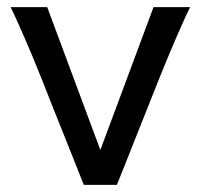

<svg xmlns="http://www.w3.org/2000/svg" viewBox="-20 -518 562 538"><path d="M512.7 -498Q502.4 -477.1 491.5 -452.6Q480.5 -428.2 470.5 -404.8Q460.4 -381.3 451.7 -360.4Q442.9 -339.4 437 -324.7Q432.1 -313 424.1 -292.7Q416 -272.5 406 -247.3Q396 -222.2 384.8 -194.1Q373.5 -166 362.8 -138.7Q336.9 -74.2 307.6 0H214.8Q186.5 -70.8 161.6 -133.8Q150.9 -160.6 139.6 -188.5Q128.4 -216.3 118.4 -241.9Q108.4 -267.6 99.9 -289.1Q91.3 -310.5 85.4 -324.7Q79.6 -339.4 70.8 -360.6Q62 -381.8 51.8 -405.3Q41.5 -428.7 30.8 -452.9Q20 -477.1 9.8 -498H112.3L261.2 -97.7L410.2 -498Z"/></svg>

Font: Andika Cyr
Style: Regular
Weight: 400
Designer: Victor Gaultney, Annie Olsen, Julie Remington, Don Collingsworth, Eric Hays, Becca Hirsbrunner
Foundry: SIL International
Version: Version 5.000